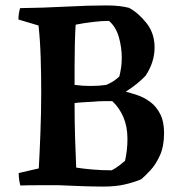

<svg xmlns="http://www.w3.org/2000/svg" viewBox="-20 -676 650 708"><path d="M361 12Q328 12 283 10.5Q238 9 197 7Q157 7 120 7Q83 7 55 8Q49 -14 49 -38L123 -55Q126 -107 129 -184Q132 -261 132 -337Q132 -398 130 -463.5Q128 -529 122 -582L48 -604Q48 -625 54 -646Q137 -647 222 -651.5Q307 -656 370 -656Q400 -656 420.5 -653.5Q441 -651 456 -647Q491 -628 520.5 -590.5Q550 -553 550 -501Q550 -447 517 -397Q489 -367 444 -338Q463 -333 487 -325Q511 -317 533.5 -300.5Q556 -284 570.5 -256Q585 -228 585 -185Q585 -137 570 -103.5Q555 -70 535 -48.5Q515 -27 501 -15Q475 -4 441 4Q407 12 361 12ZM255 -363Q269 -361 284 -360Q299 -359 314 -359Q345 -359 372 -363Q402 -376 420 -394Q424 -410 426.5 -426.5Q429 -443 429 -463Q429 -501 418.5 -538.5Q408 -576 382 -599Q355 -599 323 -595Q306 -593 289.5 -590.5Q273 -588 259 -585Q257 -556 256 -513.5Q255 -471 255 -430Q255 -389 255 -363ZM392 -48Q407 -56 419.5 -65.5Q432 -75 441 -83Q445 -100 447.5 -120.5Q450 -141 450 -164Q450 -209 435 -244Q420 -279 394 -303Q381 -303 362.5 -303Q344 -303 324 -301Q307 -300 289 -299Q271 -298 255 -296Q255 -223 257 -163Q259 -103 261 -58Q286 -54 320 -51Q354 -48 392 -48Z"/></svg>

Font: Labrada SemiBold
Style: Regular
Weight: 600
Designer: Mercedes Jáuregui
Foundry: Omnibus-Type Team
Version: Version 1.000; ttfautohint (v1.8.4.7-5d5b)